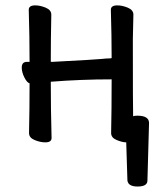

<svg xmlns="http://www.w3.org/2000/svg" viewBox="-20 -510 595 707"><path d="M486.8 176.8Q452.1 176.8 449.2 154.8L444.8 14.2Q430.2 14.2 409.7 5.6Q389.2 -2.9 389.2 -20Q391.1 -107.9 391.1 -217.8Q277.8 -217.8 167 -209Q167 -108.9 169.9 -2Q169.9 14.2 147 14.2Q127.9 14.2 107.4 5.6Q86.9 -2.9 86.9 -20Q88.9 -113.8 88.9 -203.1Q79.1 -206.1 69.6 -225.1Q60.1 -244.1 60.1 -261.2Q60.1 -282.2 79.1 -282.2H88.9Q88.9 -375 85.9 -474.1Q85.9 -490.2 109.9 -490.2Q127.9 -490.2 148.4 -481.7Q168.9 -473.1 168.9 -456.1Q167 -365.2 167 -283.2H166Q166 -282.2 172.9 -282.2Q338.9 -291 355 -293Q371.1 -294.9 381.1 -294.9Q391.1 -294.9 391.1 -296.9Q391.1 -377.9 388.2 -474.1Q388.2 -490.2 412.1 -490.2Q430.2 -490.2 450.7 -481.7Q471.2 -473.1 471.2 -456.1L469.2 -367.2Q469.2 -107.9 470.2 -82Q474.1 -84 485.8 -84Q528.8 -84 528.8 -57.1L522.9 154.8Q522.9 176.8 486.8 176.8Z"/></svg>

Font: LXGW WenKai Screen
Style: Regular
Weight: 400
Designer: LXGW / Fontworks Inc.
Foundry: LXGW / Fontworks Inc.
Version: Version 1.510;January 18,2025